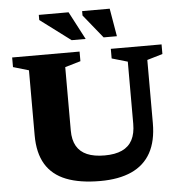

<svg xmlns="http://www.w3.org/2000/svg" viewBox="-61 -974 987 1044"><g transform="rotate(-5 433.0 -451.5)"><path d="M649.5 -281.5V-620.5L563.5 -645.5V-698H840.5V-645.5L756 -620.5V-276Q756 -178 720.5 -114Q685 -50 615.5 -18.5Q546 13 444.5 13Q333 13 258.8 -16.2Q184.5 -45.5 147.2 -107.2Q110 -169 110 -265.5V-620.5L25 -645.5V-698H393V-645.5L308 -620.5V-274.5Q308 -223 327.2 -189.5Q346.5 -156 384.5 -139.8Q422.5 -123.5 480 -123.5Q537.5 -123.5 575 -140.8Q612.5 -158 631 -193Q649.5 -228 649.5 -281.5ZM432 -763.5H355.5L189.5 -888V-916H352ZM602.5 -763.5H530L426 -892V-916H576.5Z"/></g></svg>

Font: Newsreader 9pt
Style: Bold
Weight: 700
Designer: Hugues Gentile
Foundry: Production Type
Version: Version 1.003